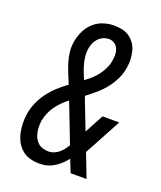

<svg xmlns="http://www.w3.org/2000/svg" viewBox="-139 -831 778 928"><g transform="rotate(20 250.0 -367.5)"><path d="M173 8Q148 8 125 1.5Q102 -5 84 -20.5Q66 -36 55 -57Q44 -78 39 -101.5Q34 -125 33.5 -150Q33 -175 37 -200Q42 -229 54.5 -257.5Q67 -286 86 -311.5Q105 -337 128.5 -358.5Q152 -380 178 -399Q168 -423 158 -447.5Q148 -472 140 -497.5Q132 -523 129 -550Q126 -577 131 -605Q136 -633 148.5 -659Q161 -685 182.5 -705Q204 -725 232 -734Q260 -743 287 -743Q309 -743 329.5 -738.5Q350 -734 366.5 -722.5Q383 -711 394.5 -694Q406 -677 411 -657Q416 -637 417 -615.5Q418 -594 414 -572Q410 -543 396.5 -514.5Q383 -486 363.5 -461Q344 -436 319.5 -415Q295 -394 270 -375Q272 -370 274 -364.5Q276 -359 278 -353L332 -214L384 -311H470L386 -155Q382 -147 377 -138.5Q372 -130 368 -122L415 0H333L307 -65Q288 -40 262.5 -21Q237 -2 207 5L200 6L191 7Q186 8 181.5 8Q177 8 173 8ZM240 -445Q259 -458 275 -473Q291 -488 303.5 -505Q316 -522 325 -541.5Q334 -561 337 -581Q340 -597 339.5 -613Q339 -629 333 -642.5Q327 -656 314.5 -664.5Q302 -673 286 -673Q271 -673 256.5 -666.5Q242 -660 231.5 -648.5Q221 -637 215 -622.5Q209 -608 207 -593Q204 -573 206.5 -553.5Q209 -534 214 -515.5Q219 -497 226 -479.5Q233 -462 240 -445ZM197 -62Q210 -62 223.5 -67.5Q237 -73 248 -82Q259 -91 268 -102.5Q277 -114 284 -126L206 -328Q189 -315 174 -300Q159 -285 146.5 -267.5Q134 -250 126 -230.5Q118 -211 114 -192Q112 -176 112 -160.5Q112 -145 115 -130.5Q118 -116 124.5 -103Q131 -90 141.5 -80.5Q152 -71 166.5 -66.5Q181 -62 197 -62Z"/></g></svg>

Font: Iosevka Curly Slab
Style: Italic
Weight: 400
Italic angle: -9°
Monospace: yes
Designer: Belleve Invis
Foundry: Belleve Invis
Version: Version 22.1.2; ttfautohint (v1.8.4)